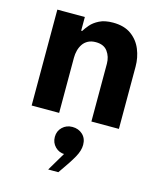

<svg xmlns="http://www.w3.org/2000/svg" viewBox="-124 -629 858 1025"><g transform="rotate(15 305.5 -116.5)"><path d="M219 0H67V-530H219V-454.2H224.4Q233.8 -469.8 250.9 -489.9Q268 -510 297.8 -525Q327.6 -540 372.8 -540Q435 -540 473.9 -511.7Q512.8 -483.4 531 -438.7Q549.2 -394 549.2 -344.6V0H397.2V-319.4Q397.2 -358 376.4 -386.7Q355.6 -415.4 311 -415.4Q286 -415.4 268.3 -406Q250.6 -396.6 239.9 -380.7Q229.2 -364.8 224.1 -345.3Q219 -325.8 219 -305ZM296.6 307H240.6L321.2 171.2L322.4 202.6Q317.6 203.8 314.5 204.7Q311.4 205.6 305 205.6Q273.6 205.6 251.7 183.7Q229.8 161.8 229.8 129.6Q229.8 97 252.2 75.5Q274.6 54 307.4 54Q341.4 54 364.2 75.2Q387 96.4 387 132.2Q387 163.8 366.2 201Q345.4 238.2 303.6 297Z"/></g></svg>

Font: Be Vietnam Pro Variable Thin
Style: Regular
Weight: 100
Designer: Lam Bao, Tony Le, Vietanh Nguyen
Foundry: Yellow Type Foundry
Version: Version 1.002